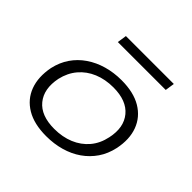

<svg xmlns="http://www.w3.org/2000/svg" viewBox="-169 -859 1043 1043"><g transform="rotate(45 352.0 -337.5)"><path d="M315 8Q222 8 162.5 -27.5Q103 -63 79.5 -126Q56 -189 72 -272Q84 -326 112.5 -367.5Q141 -409 183.5 -438Q226 -467 278.5 -482Q331 -497 390 -497Q483 -497 542.5 -461.5Q602 -426 625.5 -363Q649 -300 632 -218Q620 -163 591.5 -121.5Q563 -80 521.5 -51Q480 -22 427.5 -7Q375 8 315 8ZM318 -51Q381 -51 431.5 -72Q482 -93 516 -133Q550 -173 562 -231Q582 -324 535 -381Q488 -438 386 -438Q324 -438 273.5 -417Q223 -396 189 -356Q155 -316 142 -259Q123 -165 169.5 -108Q216 -51 318 -51ZM229 -629 237 -683H605L597 -629Z"/></g></svg>

Font: Nunito Sans 10pt Expanded Light
Style: Italic
Weight: 300
Width: 7
Italic angle: -9°
Designer: Vernon Adams
Foundry: Vernon Adams
Version: Version 3.101;gftools[0.9.27]